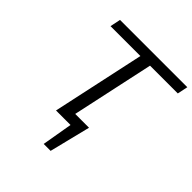

<svg xmlns="http://www.w3.org/2000/svg" viewBox="-227 -810 1156 1156"><g transform="rotate(45 351.0 -231.5)"><path d="M311 0 326 -67H456L408 0ZM332 195 377 -67H456L391 195ZM242 0 384 -658H466L324 0ZM115 -591 129 -658H702L688 -591Z"/></g></svg>

Font: Ysabeau Infant Medium
Style: Italic
Weight: 500
Italic angle: -12°
Designer: Christian Thalmann (Catharsis Fonts)
Version: Version 2.001;gftools[0.9.30]; featfreeze: ss01,ss02,lnum